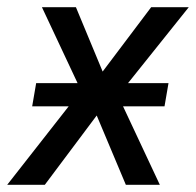

<svg xmlns="http://www.w3.org/2000/svg" viewBox="-43 -511 542 531"><path d="M-23 0 194 -277 196 -229 73 -491H167L248 -296H228L375 -491H479L271 -231V-273L399 0H305L218 -207H236L81 0ZM46 -217 57 -281H423L412 -217Z"/></svg>

Font: Nunito Sans 10pt Condensed Medium
Style: Italic
Weight: 500
Width: 3
Italic angle: -9°
Designer: Vernon Adams
Foundry: Vernon Adams
Version: Version 3.101;gftools[0.9.27]